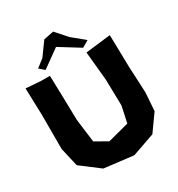

<svg xmlns="http://www.w3.org/2000/svg" viewBox="-207 -1010 1086 1169"><g transform="rotate(-30 336.0 -425.5)"><path d="M23.4 -659.2 29.3 -472.7V-229.5L59.6 -98.6L189.5 0L393.6 24.4L552.7 -31.2L634.8 -146.5L643.6 -273.4L634.8 -460L629.9 -683.6L454.1 -663.1L473.6 -460L477.5 -277.3L453.1 -164.1L304.7 -125L218.8 -173.8L198.2 -336.9L194.3 -507.8L190.4 -651.4H128.9ZM150.4 -725.6 185.5 -695.3 310.5 -785.2 451.2 -698.2 498 -725.6 412.1 -795.9 341.8 -875 271.5 -860.4 205.1 -768.6Z"/></g></svg>

Font: MaokenAssortedSans-TC
Style: Regular
Weight: 500
Version: Version 0.83